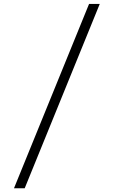

<svg xmlns="http://www.w3.org/2000/svg" viewBox="-20 -832 602 998"><path d="M442.9 -811.5H498.5L108.4 146.5H52.7Z"/></svg>

Font: Reddit Mono Light
Style: Regular
Weight: 300
Monospace: yes
Designer: Stephen Hutchings
Foundry: Reddit
Version: Version 1.011